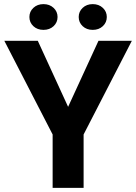

<svg xmlns="http://www.w3.org/2000/svg" viewBox="-20 -908 659 928"><path d="M309.2 -391.6 456 -710.9H617.3L384.1 -258V0H234.4V-258L0.9 -710.9H162.6ZM428.2 -763.6Q398.6 -763.6 379.5 -781.5Q360.4 -799.5 360.4 -825.8Q360.4 -852 379.5 -870Q398.6 -888.1 428.2 -888.1Q457.8 -888.1 477 -870Q496.2 -852 496.2 -825.8Q496.2 -799.5 477 -781.5Q457.8 -763.6 428.2 -763.6ZM190.1 -763.6Q160.5 -763.6 141.3 -781.5Q122.1 -799.5 122.1 -825.8Q122.1 -852 141.3 -870Q160.5 -888.1 190.1 -888.1Q219.7 -888.1 239 -870Q258.2 -852 258.2 -825.8Q258.2 -799.5 239 -781.5Q219.7 -763.6 190.1 -763.6Z"/></svg>

Font: Heebo
Style: Regular
Weight: 400
Designer: Oded Ezer
Foundry: Ezer Type House
Version: Version 3.100